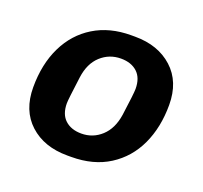

<svg xmlns="http://www.w3.org/2000/svg" viewBox="-98 -634 799 756"><g transform="rotate(20 301.0 -255.5)"><path d="M564 -314Q564 -220 530 -147Q496 -74 430 -32Q364 10 271 10H255Q157 10 97 -45Q37 -100 37 -197Q37 -294 72.5 -367Q108 -440 174 -480.5Q240 -521 330 -521H346Q443 -521 503.5 -466Q564 -411 564 -314ZM196 -296Q183 -198 183 -183Q183 -137 208.5 -113.5Q234 -90 277 -90Q325 -90 360.5 -122.5Q396 -155 405 -215Q418 -309 418 -328Q418 -374 392.5 -397.5Q367 -421 324 -421Q275 -421 239.5 -388.5Q204 -356 196 -296Z"/></g></svg>

Font: Chivo
Style: Bold Italic
Weight: 700
Italic angle: -8.05°
Designer: Hector Gatti
Foundry: Omnibus-Type
Version: Version 1.007